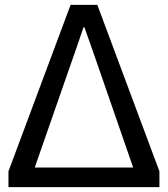

<svg xmlns="http://www.w3.org/2000/svg" viewBox="-20 -765 686 785"><path d="M14.6 0V-64.5L268.6 -745.1H377.9L631.8 -64.5V0ZM122.1 -80.1H524.4L375 -511.7Q370.1 -526.4 352.1 -577.1Q334 -627.9 325.2 -653.3H321.3Q287.1 -551.8 272.5 -511.7Z"/></svg>

Font: Gothic A1 Medium
Style: Regular
Weight: 500
Designer: HanYang I&C Co.,Ltd.
Foundry: HanYang I&C Co.,Ltd.
Version: Version 2.50